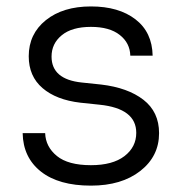

<svg xmlns="http://www.w3.org/2000/svg" viewBox="-20 -565 569 600"><path d="M264.2 15.1Q163.6 15.1 107.9 -28.8Q52.2 -72.8 50.8 -148.9H121.1Q122.6 -106.4 157.7 -77.6Q192.9 -48.8 264.2 -48.8Q332 -48.8 368.9 -77.1Q405.8 -105.5 405.8 -149.9Q405.8 -226.1 291 -237.8L231 -244.1Q155.8 -252.9 112.8 -289.8Q69.8 -326.7 69.8 -389.2Q69.8 -459 123.3 -502Q176.8 -544.9 264.2 -544.9Q351.1 -544.9 403.3 -504.6Q455.6 -464.4 457 -391.1H387.2Q386.2 -430.7 354.2 -455.8Q322.3 -481 264.2 -481Q204.6 -481 172.9 -454.8Q141.1 -428.7 141.1 -388.2Q141.1 -316.9 235.8 -307.1L295.9 -300.8Q379.4 -291 428.2 -253.2Q477.1 -215.3 477.1 -148.9Q477.1 -76.7 418.5 -30.8Q359.9 15.1 264.2 15.1Z"/></svg>

Font: Sora Light
Style: Regular
Weight: 300
Designer: Jonathan Barnbrook, Julián Moncada
Foundry: Barnbrook Fonts
Version: Version 2.000